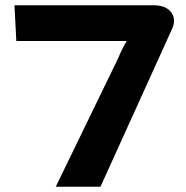

<svg xmlns="http://www.w3.org/2000/svg" viewBox="-20 -710 709 730"><path d="M35 -690H563Q609 -690 629.5 -665Q650 -640 636 -604L362 0H192L428 -486Q447 -531 462 -554H42Z"/></svg>

Font: Exo 2 Expanded
Style: Bold
Weight: 700
Width: 7
Designer: Natanael Gama
Version: Version 1.001;PS 001.001;hotconv 1.0.70;makeotf.lib2.5.58329